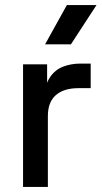

<svg xmlns="http://www.w3.org/2000/svg" viewBox="-20 -738 401 758"><path d="M71 0V-484H166V-352L153 -353Q158 -405 178 -434Q198 -463 229.5 -475Q261 -487 298 -487H338V-390H290Q232 -390 200.5 -362.5Q169 -335 169 -280V0ZM158 -563 244 -718H361L260 -563Z"/></svg>

Font: SUSE Medium
Style: Regular
Weight: 500
Designer: Rene Bieder
Foundry: SUSE
Version: Version 1.000